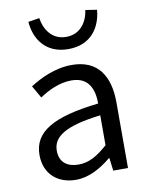

<svg xmlns="http://www.w3.org/2000/svg" viewBox="-91 -882 746 961"><g transform="rotate(-10 282.0 -401.5)"><path d="M217 13C284 13 345 -22 397 -65H400L408 0H483V-334C483 -468 427 -557 295 -557C208 -557 131 -518 81 -486L117 -423C160 -452 217 -481 280 -481C369 -481 392 -414 392 -344C161 -318 58 -259 58 -141C58 -43 126 13 217 13ZM243 -60C189 -60 147 -85 147 -147C147 -217 209 -262 392 -284V-132C339 -85 296 -60 243 -60ZM293 -638C413 -638 461 -724 468 -807L410 -816C402 -758 366 -700 293 -700C221 -700 184 -758 176 -816L119 -807C125 -724 174 -638 293 -638Z"/></g></svg>

Font: Noto Sans Mono CJK JP Regular
Style: Regular
Weight: 400
Designer: Ryoko NISHIZUKA (kana & ideographs); Paul D. Hunt (Latin, Greek & Cyrillic); Wenlong ZHANG (bopomofo); Sandoll Communica
Foundry: Adobe Systems Incorporated
Version: Version 1.004;PS 1.004;hotconv 1.0.82;makeotf.lib2.5.63406